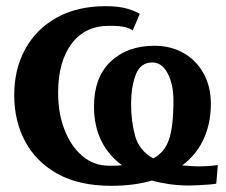

<svg xmlns="http://www.w3.org/2000/svg" viewBox="-20 -590 732 621"><path d="M339.5 11Q237 11 167.2 -27.2Q97.5 -65.5 61.8 -131.8Q26 -198 26 -282Q26 -367 62 -432Q98 -497 164.2 -533.5Q230.5 -570 321.5 -570Q366.5 -570 394.5 -561Q422.5 -552 432 -545L409.5 -492Q399 -498.5 383.5 -502.5Q368 -506.5 333 -506.5Q255 -506.5 211.5 -448.5Q168 -390.5 168 -289.5Q168 -224 188.5 -170.8Q209 -117.5 246 -85.8Q283 -54 333 -54Q347.5 -54 356.2 -54.2Q365 -54.5 374.5 -55.5Q284 -123 284 -245.5Q284 -340 338 -391Q392 -442 479.5 -442Q532 -442 573.2 -418.8Q614.5 -395.5 638.2 -353Q662 -310.5 662 -253.5Q662 -192 639 -141Q616 -90 569.5 -55Q582.5 -54 599.2 -52.8Q616 -51.5 633 -52Q650.5 -52.5 664.2 -53.8Q678 -55 684.5 -56L679.5 4Q673 5.5 656.8 6.8Q640.5 8 622.5 9Q604.5 10 592.5 10Q559.5 10 529 5.8Q498.5 1.5 471 -6Q413 11 339.5 11ZM475.5 -77.5Q512 -96.5 526.5 -138.5Q541 -180.5 541 -265.5Q541 -316.5 522.5 -352.2Q504 -388 472.5 -388Q434 -388 419 -348.2Q404 -308.5 404 -254Q404 -196.5 417.2 -149.8Q430.5 -103 475.5 -77.5Z"/></svg>

Font: Merriweather
Style: Bold
Weight: 700
Designer: Eben Sorkin
Foundry: Eben Sorkin
Version: Version 2.100; ttfautohint (v1.7.19-72a1) -l 8 -r 50 -G 200 